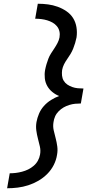

<svg xmlns="http://www.w3.org/2000/svg" viewBox="-20 -853 540 1026"><path d="M18 153 32 73Q48 73 64.5 71Q81 69 98 64.5Q115 60 130.5 52.5Q146 45 160 33Q174 21 182.5 5.5Q191 -10 194 -27Q198 -49 193 -70.5Q188 -92 182.5 -113Q177 -134 174 -156Q171 -178 175 -201Q179 -223 188.5 -245.5Q198 -268 214.5 -286.5Q231 -305 252.5 -318.5Q274 -332 296 -340Q276 -348 259.5 -361.5Q243 -375 232.5 -393.5Q222 -412 219.5 -434.5Q217 -457 221 -479Q224 -495 228.5 -510Q233 -525 238.5 -539.5Q244 -554 253 -568Q262 -582 271 -595.5Q280 -609 287.5 -623.5Q295 -638 298 -653Q301 -670 297.5 -685.5Q294 -701 284 -713Q274 -725 260.5 -732.5Q247 -740 232 -744.5Q217 -749 200.5 -751Q184 -753 168 -753L182 -833Q210 -833 236.5 -829.5Q263 -826 288 -817Q313 -808 335 -793Q357 -778 370.5 -756.5Q384 -735 388.5 -708Q393 -681 389 -653Q386 -638 381.5 -623Q377 -608 371 -593Q365 -578 356.5 -564Q348 -550 338.5 -536.5Q329 -523 322 -509Q315 -495 312 -479Q310 -464 311.5 -449Q313 -434 320.5 -421.5Q328 -409 340 -401Q352 -393 366 -388Q380 -383 395.5 -381.5Q411 -380 426 -380L412 -300Q397 -300 381.5 -298.5Q366 -297 350 -292Q334 -287 320 -279Q306 -271 293.5 -258.5Q281 -246 274.5 -231Q268 -216 266 -201Q262 -178 267 -156.5Q272 -135 277.5 -114Q283 -93 286 -71Q289 -49 285 -27Q281 1 267.5 28Q254 55 232.5 76.5Q211 98 185 113Q159 128 131 137Q103 146 74.5 149.5Q46 153 18 153Z"/></svg>

Font: Iosevka Term Curly Md Obl
Style: Regular
Weight: 500
Italic angle: -9°
Designer: Belleve Invis
Foundry: Belleve Invis
Version: Version 32.3.0